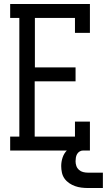

<svg xmlns="http://www.w3.org/2000/svg" viewBox="-20 -755 540 963"><path d="M31 0V-70H77V-665H31V-735H431V-590H356V-665H155V-417H359V-347H154V-70H356V-145H431V0ZM421 188Q405 188 388.5 186Q372 184 356.5 178.5Q341 173 327 163.5Q313 154 303.5 140.5Q294 127 290.5 110.5Q287 94 287 78Q287 56 294 35Q301 14 316.5 -1.5Q332 -17 353 -23.5Q374 -30 396 -30V0Q387 0 379 5Q371 10 366.5 18Q362 26 360.5 35.5Q359 45 359 54Q359 66 363 77.5Q367 89 376 97Q385 105 397 108Q409 111 421 111H496V188Z"/></svg>

Font: Iosevka Slab
Style: Regular
Weight: 400
Monospace: yes
Designer: Belleve Invis
Foundry: Belleve Invis
Version: Version 11.2.4; ttfautohint (v1.8.3)